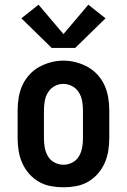

<svg xmlns="http://www.w3.org/2000/svg" viewBox="-20 -789 540 817"><path d="M250 8Q223 8 196 3Q169 -2 145.5 -15.5Q122 -29 104 -49.5Q86 -70 75 -94.5Q64 -119 59.5 -146Q55 -173 55 -200V-320Q55 -347 59.5 -374Q64 -401 75 -425.5Q86 -450 104.5 -470.5Q123 -491 146.5 -504Q170 -517 196.5 -524Q223 -531 250 -531Q277 -531 303.5 -524Q330 -517 353.5 -504Q377 -491 395.5 -470.5Q414 -450 425 -425.5Q436 -401 440.5 -374Q445 -347 445 -320V-200Q445 -173 440.5 -146Q436 -119 425 -94.5Q414 -70 396 -49.5Q378 -29 354.5 -15.5Q331 -2 304 3Q277 8 250 8ZM250 -88Q270 -88 288 -97.5Q306 -107 316 -124Q326 -141 329.5 -160.5Q333 -180 333 -200V-320Q333 -340 329.5 -359.5Q326 -379 315.5 -396Q305 -413 287 -422.5Q269 -432 249 -432Q229 -432 211.5 -422Q194 -412 184 -395.5Q174 -379 170.5 -359.5Q167 -340 167 -320V-200Q167 -180 170.5 -160.5Q174 -141 184 -124Q194 -107 212 -97.5Q230 -88 250 -88ZM200 -585 71 -711 144 -769 250 -644 356 -769 429 -711 300 -585Z"/></svg>

Font: Iosevka Gothic
Style: Bold
Weight: 700
Monospace: yes
Designer: Belleve Invis
Foundry: Belleve Invis
Version: Version 15.5.1; ttfautohint (v1.8.4)